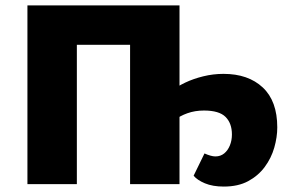

<svg xmlns="http://www.w3.org/2000/svg" viewBox="-20 -678 1068 707"><path d="M804 9Q763 9 734.5 -3Q706 -15 693 -31L733 -113Q744 -108 754.5 -105Q765 -102 773 -102Q792 -102 805.5 -113Q819 -124 826.5 -142.5Q834 -161 834 -183Q834 -224 810.5 -247.5Q787 -271 731 -271Q698 -271 670 -261Q642 -251 624 -236L613 -344Q633 -360 662.5 -374Q692 -388 728.5 -397Q765 -406 803 -406Q894 -406 947.5 -356Q1001 -306 1001 -209Q1001 -173 990 -134.5Q979 -96 955 -63.5Q931 -31 894 -11Q857 9 804 9ZM81 0V-658H263V0ZM459 0V-658H641V0ZM141 -513V-658H580V-513Z"/></svg>

Font: Ysabeau Office Black
Style: Regular
Weight: 900
Designer: Christian Thalmann (Catharsis Fonts)
Version: Version 2.001;gftools[0.9.30]; featfreeze: tnum,lnum,ss02